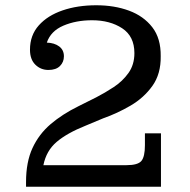

<svg xmlns="http://www.w3.org/2000/svg" viewBox="-20 -710 721 730"><path d="M79 0V-18Q79 -94 103.5 -147Q128 -200 172.5 -238Q217 -276 278 -306L346 -340Q379 -357 412.5 -379Q446 -401 468.5 -432.5Q491 -464 491 -508Q491 -572 444.5 -602.5Q398 -633 330 -633Q269 -633 221 -612.5Q173 -592 158 -548Q187 -547 205 -533.5Q223 -520 223 -496Q223 -474 208 -459Q193 -444 164 -444Q135 -444 114.5 -464Q94 -484 94 -521Q94 -576 127.5 -613.5Q161 -651 218 -670.5Q275 -690 346 -690Q415 -690 470.5 -669.5Q526 -649 559 -606.5Q592 -564 591 -496Q592 -429 559.5 -383.5Q527 -338 476.5 -308.5Q426 -279 372 -260L305 -232Q235 -204 195.5 -170.5Q156 -137 145 -82H592V0ZM461 -82Q504 -82 517.5 -98Q531 -114 531 -158V-203H592V-82Z"/></svg>

Font: Montagu Slab 16pt
Style: Regular
Weight: 400
Designer: Florian Karsten
Foundry: Florian Karsten
Version: Version 1.000; ttfautohint (v1.8.3)